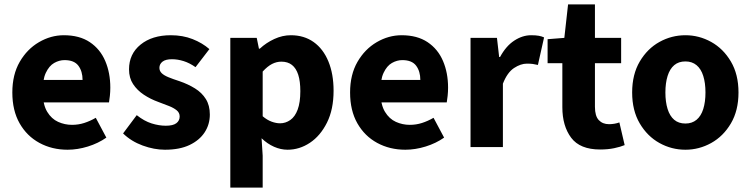

<svg xmlns="http://www.w3.org/2000/svg" viewBox="-20 -668 3410 872"><path d="M287 12Q216 12 159 -19Q102 -50 69 -108Q36 -166 36 -248Q36 -329 69.5 -387Q103 -445 157 -476.5Q211 -508 270 -508Q341 -508 388 -476.5Q435 -445 458 -391Q481 -337 481 -270Q481 -251 479 -232.5Q477 -214 475 -203H150L148 -305H355Q355 -344 336 -369.5Q317 -395 273 -395Q249 -395 226 -382Q203 -369 188 -337Q173 -305 174 -248Q175 -192 194.5 -160Q214 -128 244 -114.5Q274 -101 307 -101Q336 -101 362.5 -109.5Q389 -118 415 -133L463 -43Q426 -17 379 -2.5Q332 12 287 12Z M729 12Q680 12 628 -7Q576 -26 539 -62L601 -145Q635 -118 668.5 -107.5Q702 -97 733 -97Q766 -97 781 -108.5Q796 -120 796 -139Q796 -156 782.5 -167Q769 -178 747.5 -186.5Q726 -195 699 -205Q663 -218 633 -238Q603 -258 584.5 -286Q566 -314 566 -353Q566 -423 618.5 -465.5Q671 -508 756 -508Q810 -508 854.5 -490.5Q899 -473 931 -445L868 -363Q841 -382 814 -390.5Q787 -399 761 -399Q732 -399 718 -388Q704 -377 704 -360Q704 -346 714 -336Q724 -326 744.5 -317.5Q765 -309 796 -299Q834 -286 865.5 -266.5Q897 -247 915 -218Q933 -189 933 -148Q933 -103 909.5 -67Q886 -31 841 -9.5Q796 12 729 12Z M1026 184V-496H1146L1156 -447H1160Q1189 -474 1226 -491Q1263 -508 1301 -508Q1361 -508 1404.5 -477Q1448 -446 1471.5 -389Q1495 -332 1495 -256Q1495 -171 1465 -111Q1435 -51 1387.5 -19.5Q1340 12 1286 12Q1255 12 1224.5 -1.5Q1194 -15 1168 -40L1173 39V184ZM1252 -108Q1277 -108 1298.5 -123Q1320 -138 1332 -170.5Q1344 -203 1344 -254Q1344 -299 1334.5 -328.5Q1325 -358 1306 -373Q1287 -388 1258 -388Q1236 -388 1215.5 -377.5Q1195 -367 1173 -343V-140Q1193 -123 1213.5 -115.5Q1234 -108 1252 -108Z M1821 12Q1750 12 1693 -19Q1636 -50 1603 -108Q1570 -166 1570 -248Q1570 -329 1603.5 -387Q1637 -445 1691 -476.5Q1745 -508 1804 -508Q1875 -508 1922 -476.5Q1969 -445 1992 -391Q2015 -337 2015 -270Q2015 -251 2013 -232.5Q2011 -214 2009 -203H1684L1682 -305H1889Q1889 -344 1870 -369.5Q1851 -395 1807 -395Q1783 -395 1760 -382Q1737 -369 1722 -337Q1707 -305 1708 -248Q1709 -192 1728.5 -160Q1748 -128 1778 -114.5Q1808 -101 1841 -101Q1870 -101 1896.5 -109.5Q1923 -118 1949 -133L1997 -43Q1960 -17 1913 -2.5Q1866 12 1821 12Z M2117 0V-496H2237L2247 -409H2251Q2278 -459 2315.5 -483.5Q2353 -508 2392 -508Q2413 -508 2427 -505.5Q2441 -503 2451 -498L2423 -373Q2411 -376 2400 -377.5Q2389 -379 2373 -379Q2345 -379 2314.5 -359Q2284 -339 2264 -288V0Z M2706 11Q2614 11 2574 -42.5Q2534 -96 2534 -181V-381H2467V-490L2543 -496L2560 -648H2682V-496H2801V-381H2682V-183Q2682 -141 2699.5 -122.5Q2717 -104 2746 -104Q2758 -104 2770 -106Q2782 -108 2793 -112L2817 -9Q2798 -1 2769.5 5Q2741 11 2706 11Z M3093 12Q3030 12 2975 -18.5Q2920 -49 2885.5 -107.5Q2851 -166 2851 -248Q2851 -330 2885.5 -388.5Q2920 -447 2975 -477.5Q3030 -508 3093 -508Q3155 -508 3210 -477.5Q3265 -447 3299.5 -388.5Q3334 -330 3334 -248Q3334 -166 3299.5 -107.5Q3265 -49 3210 -18.5Q3155 12 3093 12ZM3093 -107Q3123 -107 3143.5 -124Q3164 -141 3174 -173Q3184 -205 3184 -248Q3184 -291 3174 -323Q3164 -355 3143.5 -372Q3123 -389 3093 -389Q3062 -389 3042 -372Q3022 -355 3012 -323Q3002 -291 3002 -248Q3002 -205 3012 -173Q3022 -141 3042 -124Q3062 -107 3093 -107Z"/></svg>

Font: Source Sans 3
Style: Bold
Weight: 700
Designer: Paul D. Hunt
Foundry: Adobe
Version: Version 3.052;hotconv 1.1.0;makeotfexe 2.6.0